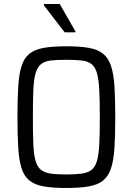

<svg xmlns="http://www.w3.org/2000/svg" viewBox="-20 -926 658 954"><path d="M309.2 8Q242 8 197.4 0.2Q152.8 -7.6 126.5 -28.7Q100.2 -49.8 87.4 -89.1Q74.7 -128.3 70.7 -190.8Q66.7 -253.3 66.7 -344Q66.7 -435.3 70.7 -497.5Q74.7 -559.7 87.4 -598.9Q100.2 -638.2 126.5 -659.3Q152.8 -680.4 197.4 -688.2Q242 -696 309.2 -696Q376.4 -696 421 -688.2Q465.5 -680.4 491.9 -659.3Q518.2 -638.2 531.4 -598.9Q544.7 -559.7 548.7 -497.5Q552.7 -435.3 552.7 -344Q552.7 -253.3 548.7 -190.8Q544.7 -128.3 531.4 -89.1Q518.2 -49.8 491.9 -28.7Q465.5 -7.6 421 0.2Q376.4 8 309.2 8ZM309.2 -59.1Q355.5 -59.1 386 -63.4Q416.5 -67.6 434.7 -81.7Q452.9 -95.8 461.8 -126.3Q470.6 -156.7 473.3 -209.8Q476 -262.8 476 -344Q476 -426.8 473.3 -479.3Q470.6 -531.8 461.8 -562.5Q452.9 -593.2 434.7 -607.6Q416.5 -621.9 386 -625.4Q355.5 -628.9 309.2 -628.9Q262.4 -628.9 232.4 -625.4Q202.4 -621.9 184.2 -607.6Q166 -593.2 156.9 -562.5Q147.8 -531.8 145.6 -479.3Q143.4 -426.8 143.4 -344Q143.4 -262.8 145.6 -209.8Q147.8 -156.7 156.9 -126.3Q166 -95.8 184.2 -81.7Q202.4 -67.6 232.4 -63.4Q262.4 -59.1 309.2 -59.1ZM301.3 -765.3 198.1 -899.5V-906H276.9L354.6 -770.3V-765.3Z"/></svg>

Font: Saira Thin SemiCondensed
Style: Regular
Weight: 100
Width: 4
Version: Version 1.101